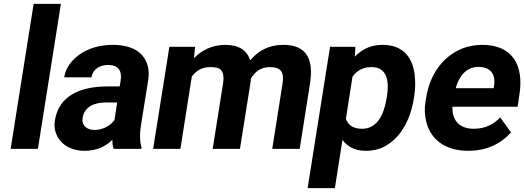

<svg xmlns="http://www.w3.org/2000/svg" viewBox="-20 -770 2711 993"><path d="M35 0H176L295 -750H154Z M264 -148C260 -125 262 -104 268 -85C286 -30 338 10 419 10C481 10 528 -14 561 -47C561 -28 563 -13 568 0H711L712 -8C702 -41 702 -79 710 -128L746 -352C751 -383 750 -410 743 -433C723 -501 661 -538 563 -538C494 -538 435 -519 391 -488C355 -462 320 -423 312 -370H453C460 -412 495 -434 539 -434C592 -434 612 -404 604 -353L599 -323H536C402 -323 285 -279 264 -148ZM407 -159C416 -218 467 -240 528 -240H586L572 -149C551 -120 513 -98 468 -98C429 -98 401 -122 407 -159Z M772 0H913L972 -374C993 -403 1023 -423 1067 -423C1080 -423 1091 -422 1101 -420C1135 -412 1140 -379 1133 -335L1080 0H1221L1277 -352V-363C1297 -397 1328 -423 1375 -423C1434 -423 1451 -396 1441 -336L1388 0H1530L1583 -336C1603 -462 1568 -538 1445 -538C1367 -538 1315 -506 1274 -458C1258 -509 1216 -538 1146 -538C1076 -538 1022 -509 983 -469L989 -528H856Z M1571 203H1712L1751 -46C1776 -14 1812 10 1872 10C1905 10 1937 4 1964 -10C2046 -51 2101 -141 2120 -259L2122 -270C2128 -310 2129 -347 2125 -380C2115 -469 2069 -538 1958 -538C1894 -538 1851 -513 1815 -477L1818 -528H1687ZM1769 -156 1803 -373C1825 -404 1855 -423 1903 -423C1982 -423 1994 -349 1981 -270L1979 -259C1966 -180 1932 -104 1853 -104C1805 -104 1780 -124 1769 -156Z M2181 -246C2175 -211 2176 -178 2183 -147C2203 -55 2275 10 2402 10C2500 10 2573 -29 2623 -85L2567 -163C2534 -127 2489 -104 2430 -104C2354 -104 2317 -150 2320 -218H2657L2666 -278C2691 -434 2630 -538 2474 -538C2436 -538 2400 -531 2368 -518C2274 -479 2204 -390 2184 -265ZM2337 -314C2353 -373 2389 -424 2455 -424C2516 -424 2545 -387 2535 -326L2533 -314Z"/></svg>

Font: Asimov Pro
Style: BdObl
Weight: 700
Designer: Google
Version: Version 2.000980; 2014